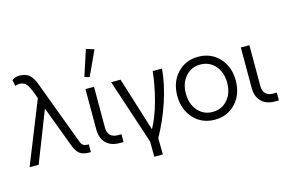

<svg xmlns="http://www.w3.org/2000/svg" viewBox="-111 -1034 2233 1473"><g transform="rotate(-15 1005.5 -297.5)"><path d="M5 0 203 -495 195 -518Q170 -590 149.5 -614Q129 -638 96 -638Q74 -638 61 -630L51 -679Q71 -699 112 -699Q159 -699 187 -675.5Q215 -652 235 -599L413 -122Q414 -119 416 -114Q426 -86 431.5 -76Q437 -66 448 -59Q459 -52 479 -52H489V10H479Q426 10 400.5 -10.5Q375 -31 357 -79L235 -404L77 0Z M629 -548 590 -560 657 -765 720 -745ZM642 -468V-142Q642 -104 663 -83Q684 -62 721 -62H751V0H721Q651 0 612.5 -39Q574 -78 574 -147V-468Z M778 -468H853L987 -38Q1034 -123 1065.5 -241.5Q1097 -360 1108 -468H1182Q1172 -347 1127 -211.5Q1082 -76 1016 40L1018 170H950L949 49Z M1474 16Q1372 16 1306.5 -54.5Q1241 -125 1241 -235Q1241 -344 1306 -414Q1371 -484 1472 -484Q1574 -484 1639.5 -413.5Q1705 -343 1705 -234Q1705 -124 1640 -54Q1575 16 1474 16ZM1472 -46Q1545 -46 1591 -98.5Q1637 -151 1637 -234Q1637 -317 1591 -369.5Q1545 -422 1472 -422Q1401 -422 1355 -369.5Q1309 -317 1309 -235Q1309 -152 1355 -99Q1401 -46 1472 -46Z M1876 -468V-142Q1876 -104 1897 -83Q1918 -62 1955 -62H1985V0H1955Q1885 0 1846.5 -39Q1808 -78 1808 -147V-468Z"/></g></svg>

Font: Didact Gothic
Style: Regular
Weight: 400
Designer: Daniel Johnson
Foundry: Daniel Johnson
Version: Version 2.101;PS 002.101;hotconv 1.0.88;makeotf.lib2.5.64775